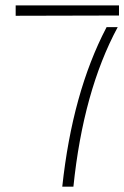

<svg xmlns="http://www.w3.org/2000/svg" viewBox="-20 -704 469 724"><path d="M428.7 -645.5 39.1 -644.5V-683.6H428.7ZM214.8 0Q252.9 -354.5 380.9 -599.6Q381.8 -600.6 381.8 -601.6H423.8Q293.9 -360.4 256.8 0Z"/></svg>

Font: Post No Bills Jaffna Light
Style: Regular
Weight: 300
Designer: Kosala Senevirathne, Siva Puranthara, Lasantha Premarathna, Tharique Azeez
Foundry: Mooniak
Version: Version 1.220 ; ttfautohint (v1.6)